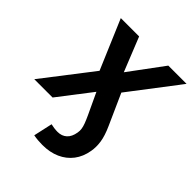

<svg xmlns="http://www.w3.org/2000/svg" viewBox="-233 -662 995 995"><g transform="rotate(45 264.5 -165.0)"><path d="M247.6 211.4Q231 211.4 214.4 210Q197.8 208.5 182.6 205.6L205.6 101.6Q214.8 104 229 106Q243.2 107.9 255.4 107.9Q286.1 107.9 305.9 89.8Q325.7 71.8 331.5 36.1Q334 21.5 332 8.1Q330.1 -5.4 323.7 -22.5Q317.4 -39.6 305.7 -64.9L251 -181.6L111.3 0H-22.9L185.5 -270L70.3 -541H204.6L279.8 -353.5L418.5 -541H552.2L345.2 -270L420.9 -101.1Q443.4 -51.3 448.7 -14.6Q454.1 22 448.2 54.2Q439.9 103.5 413.1 138.7Q386.2 173.8 344.2 192.6Q302.2 211.4 247.6 211.4Z"/></g></svg>

Font: Inter 17pt SemiBold
Style: Italic
Weight: 600
Italic angle: -9.3988°
Version: Version 4.001;git-66647c0bb